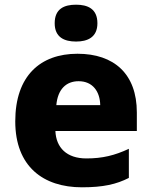

<svg xmlns="http://www.w3.org/2000/svg" viewBox="-20 -788 647 818"><path d="M304 -768C254 -768 213 -751 213 -689C213 -629 254 -611 304 -611C353 -611 395 -629 395 -689C395 -751 353 -768 304 -768ZM310 -559C152 -559 45 -465 45 -271C45 -78 165 10 329 10C420 10 476 -3 529 -30V-154C469 -126 417 -113 348 -113C264 -113 219 -159 216 -230H563V-309C563 -473 466 -559 310 -559ZM315 -442C375 -442 406 -398 407 -340H220C226 -408 262 -442 315 -442Z"/></svg>

Font: Noto Sans Myanmar UI ExtraBold
Style: Regular
Weight: 800
Designer: Monotype Design Team
Foundry: Monotype Imaging Inc.
Version: Version 2.103